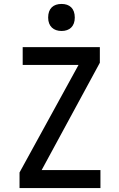

<svg xmlns="http://www.w3.org/2000/svg" viewBox="-20 -953 603 973"><path d="M292 -796C332 -796 359 -819 359 -864C359 -911 332 -933 292 -933C251 -933 224 -911 224 -864C224 -819 252 -796 292 -796ZM79 0H489V-91H191L486 -635V-714H95V-624H378L79 -79Z"/></svg>

Font: Noto Sans Mono SemiCondensed Medium
Style: Regular
Weight: 500
Width: 4
Designer: Monotype Design Team
Foundry: Monotype Imaging Inc.
Version: Version 2.014